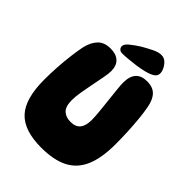

<svg xmlns="http://www.w3.org/2000/svg" viewBox="-255 -1030 1164 1164"><g transform="rotate(45 326.5 -448.5)"><path d="M313 8Q166 8 100.5 -63Q35 -134 35 -296Q35 -349 38.5 -404.5Q42 -460 48.5 -511.5Q55 -563 63 -602Q75 -654 104 -684.5Q133 -715 187 -715Q234 -715 260 -691Q286 -667 286 -620Q286 -599 279 -562.5Q272 -526 263.5 -483Q255 -440 248 -399Q241 -358 241 -328Q241 -273 264.5 -250.5Q288 -228 329 -228Q371 -228 391.5 -252.5Q412 -277 412 -328Q412 -354 408 -395.5Q404 -437 399 -482Q394 -527 390 -564.5Q386 -602 386 -622Q386 -731 484 -731Q533 -731 559.5 -704Q586 -677 596 -623Q603 -587 608 -536Q613 -485 615.5 -430.5Q618 -376 618 -327Q618 -208 586.5 -134.5Q555 -61 488 -26.5Q421 8 313 8ZM224 -773Q224 -790 248.5 -810.5Q273 -831 311 -855Q346 -875 376.5 -890Q407 -905 432 -905Q455 -905 471 -890.5Q487 -876 496.5 -856.5Q506 -837 506 -820Q506 -800 487.5 -787Q469 -774 429 -764Q400 -757 367 -752.5Q334 -748 304.5 -745.5Q275 -743 256 -743Q241 -743 232.5 -752Q224 -761 224 -773Z"/></g></svg>

Font: DynaPuff SemiBold
Style: Regular
Weight: 600
Designer: Toshi Omagari, Jennifer Daniel
Foundry: Google Fonts
Version: Version 2.000